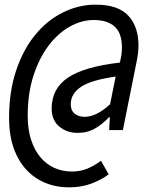

<svg xmlns="http://www.w3.org/2000/svg" viewBox="-20 -659 640 825"><path d="M276 146Q221 146 174 126.5Q127 107 92.5 69.5Q58 32 38.5 -23.5Q19 -79 19 -152Q19 -266 49.5 -356.5Q80 -447 131.5 -509.5Q183 -572 250.5 -605.5Q318 -639 391 -639Q487 -639 531 -592Q575 -545 575 -464Q575 -432 567 -394L508 -100H449L452 -155H448Q421 -126 388.5 -107Q356 -88 313 -88Q268 -88 235 -115Q202 -142 202 -193Q202 -279 273 -326Q344 -373 495 -390Q500 -411 502 -426Q504 -441 504 -454Q504 -480 498 -502Q492 -524 478 -539.5Q464 -555 440.5 -564Q417 -573 382 -573Q331 -573 280.5 -545Q230 -517 189.5 -464Q149 -411 124 -334.5Q99 -258 99 -161Q99 -103 113.5 -58.5Q128 -14 153.5 16.5Q179 47 213.5 62.5Q248 78 289 78Q326 78 355.5 65.5Q385 53 414 32L447 90Q412 116 369.5 131Q327 146 276 146ZM344 -157Q394 -157 453 -211L477 -330Q371 -315 327.5 -285.5Q284 -256 284 -211Q284 -184 301 -170.5Q318 -157 344 -157Z"/></svg>

Font: Source Code Pro Semibold
Style: Italic
Weight: 600
Italic angle: -11°
Monospace: yes
Designer: Paul D. Hunt, Teo Tuominen
Foundry: Adobe Systems Incorporated
Version: Version 1.050;PS 1.000;hotconv 16.6.51;makeotf.lib2.5.65220